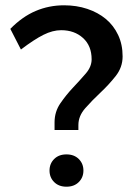

<svg xmlns="http://www.w3.org/2000/svg" viewBox="-20 -698 513 725"><path d="M231 7Q202 7 184.5 -10.5Q167 -28 167 -54Q167 -80 184.5 -97.5Q202 -115 231 -115Q260 -115 277.5 -97.5Q295 -80 295 -54Q295 -28 277.5 -10.5Q260 7 231 7ZM186 -207V-236Q186 -276 208 -308Q230 -340 256 -367.5Q282 -395 304 -420.5Q326 -446 326 -474Q326 -525 293.5 -554.5Q261 -584 211 -584Q179 -584 144 -566.5Q109 -549 59 -511L19 -589Q64 -635 114.5 -656.5Q165 -678 222 -678Q269 -678 309.5 -664.5Q350 -651 379.5 -626.5Q409 -602 426 -566Q443 -530 443 -485Q443 -444 417 -411Q391 -378 359.5 -348.5Q328 -319 302 -289.5Q276 -260 276 -226V-207Z"/></svg>

Font: Gantari SemiBold
Style: Regular
Weight: 600
Designer: Anugrah Pasau
Foundry: Lafontype
Version: Version 1.000; ttfautohint (v1.8.4)